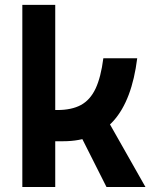

<svg xmlns="http://www.w3.org/2000/svg" viewBox="-20 -752 626 772"><path d="M151.4 -184.1V-309.6H210Q268.1 -309.6 305.4 -329.8Q342.8 -350.1 364.3 -395.8Q385.7 -441.4 395.5 -517.6H531.7Q510.7 -349.6 437 -266.8Q363.3 -184.1 234.4 -184.1ZM69.8 0V-732.4H202.1V0ZM408.2 0 281.2 -252 399.4 -292 564.9 0Z"/></svg>

Font: Cascadia Code PL
Style: Regular
Weight: 400
Monospace: yes
Designer: Aaron Bell
Foundry: Saja Typeworks
Version: Version 2102.003